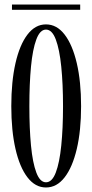

<svg xmlns="http://www.w3.org/2000/svg" viewBox="-20 -819 408 850"><path d="M183.5 11Q136 11 101.5 -34Q67 -79 48.5 -160Q30 -241 30 -349Q30 -457.5 48.5 -539Q67 -620.5 101.5 -665.8Q136 -711 183.5 -711Q231.5 -711 266.2 -665.8Q301 -620.5 320 -539Q339 -457.5 339 -349Q339 -241 320 -160Q301 -79 266.2 -34Q231.5 11 183.5 11ZM183.5 -12Q210.5 -12 227 -55.2Q243.5 -98.5 251.2 -174.5Q259 -250.5 259 -349Q259 -447.5 251.2 -524Q243.5 -600.5 227 -644.2Q210.5 -688 183.5 -688Q157 -688 140.8 -644.2Q124.5 -600.5 117.2 -524Q110 -447.5 110 -349Q110 -250.5 117.2 -174.5Q124.5 -98.5 140.8 -55.2Q157 -12 183.5 -12ZM33 -775.5V-799H335V-775.5Z"/></svg>

Font: Imbue 50pt
Style: Regular
Weight: 400
Designer: Tyler Finck
Foundry: Etcetera Type Company
Version: Version 1.102; ttfautohint (v1.8.3)